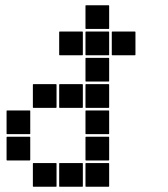

<svg xmlns="http://www.w3.org/2000/svg" viewBox="-20 -715 640 730"><path d="M307 -695H393Q395 -695 395 -693V-607Q395 -605 393 -605H307Q305 -605 305 -607V-693Q305 -695 307 -695ZM407 -595H493Q495 -595 495 -593V-507Q495 -505 493 -505H407Q405 -505 405 -507V-593Q405 -595 407 -595ZM307 -595H393Q395 -595 395 -593V-507Q395 -505 393 -505H307Q305 -505 305 -507V-593Q305 -595 307 -595ZM207 -595H293Q295 -595 295 -593V-507Q295 -505 293 -505H207Q205 -505 205 -507V-593Q205 -595 207 -595ZM307 -495H393Q395 -495 395 -493V-407Q395 -405 393 -405H307Q305 -405 305 -407V-493Q305 -495 307 -495ZM307 -395H393Q395 -395 395 -393V-307Q395 -305 393 -305H307Q305 -305 305 -307V-393Q305 -395 307 -395ZM207 -395H293Q295 -395 295 -393V-307Q295 -305 293 -305H207Q205 -305 205 -307V-393Q205 -395 207 -395ZM107 -395H193Q195 -395 195 -393V-307Q195 -305 193 -305H107Q105 -305 105 -307V-393Q105 -395 107 -395ZM307 -295H393Q395 -295 395 -293V-207Q395 -205 393 -205H307Q305 -205 305 -207V-293Q305 -295 307 -295ZM7 -295H93Q95 -295 95 -293V-207Q95 -205 93 -205H7Q5 -205 5 -207V-293Q5 -295 7 -295ZM307 -195H393Q395 -195 395 -193V-107Q395 -105 393 -105H307Q305 -105 305 -107V-193Q305 -195 307 -195ZM7 -195H93Q95 -195 95 -193V-107Q95 -105 93 -105H7Q5 -105 5 -107V-193Q5 -195 7 -195ZM307 -95H393Q395 -95 395 -93V-7Q395 -5 393 -5H307Q305 -5 305 -7V-93Q305 -95 307 -95ZM207 -95H293Q295 -95 295 -93V-7Q295 -5 293 -5H207Q205 -5 205 -7V-93Q205 -95 207 -95ZM107 -95H193Q195 -95 195 -93V-7Q195 -5 193 -5H107Q105 -5 105 -7V-93Q105 -95 107 -95Z"/></svg>

Font: Pixel Panel Black
Style: Regular
Weight: 900
Monospace: yes
Designer: Óliver Lalan
Foundry: Óliver Lalan
Version: Version 1.000; ttfautohint (v1.8.4.7-5d5b-dirty);gftools[0.9